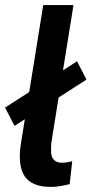

<svg xmlns="http://www.w3.org/2000/svg" viewBox="-36 -725 360 755"><path d="M164 10Q89 10 61 -32Q33 -74 46 -159L134 -705H253L166 -165Q164 -143 165 -125Q166 -107 176.5 -96Q187 -85 209 -85Q220 -85 231.5 -87.5Q243 -90 248 -91L238 -1Q218 4 200.5 7Q183 10 164 10ZM21 -230 -16 -302 267 -484 304 -412Z"/></svg>

Font: Nunito Sans 10pt Condensed
Style: Bold Italic
Weight: 700
Width: 3
Italic angle: -9°
Designer: Vernon Adams
Foundry: Vernon Adams
Version: Version 3.101;gftools[0.9.27]